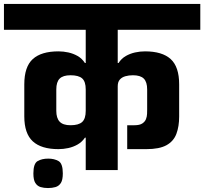

<svg xmlns="http://www.w3.org/2000/svg" viewBox="-56 -861 1034 972"><path d="M378 0V-164H374Q359 -142 337 -129.5Q315 -117 290 -111.5Q265 -106 240 -106Q153 -106 110 -145.5Q67 -185 67 -272V-434Q67 -523 110 -562Q153 -601 240 -601Q265 -601 290 -595.5Q315 -590 337 -577.5Q359 -565 374 -542H378V-710H-36V-841H958V-710H540V-542H544Q559 -565 581 -577.5Q603 -590 628 -595.5Q653 -601 678 -601Q765 -601 808 -562Q851 -523 851 -434V-271Q851 -221 837 -183.5Q823 -146 787 -126Q751 -106 685 -106H588V-227H625Q651 -227 664.5 -236Q678 -245 683 -258Q688 -271 688.5 -284.5Q689 -298 689 -307V-408Q689 -446 672 -463Q655 -480 617 -480Q596 -480 578.5 -475Q561 -470 550.5 -458Q540 -446 540 -424V0ZM187 91Q166 91 149.5 86Q133 81 123 65.5Q113 50 113 17Q113 -33 134.5 -45.5Q156 -58 188 -58Q219 -58 240.5 -45.5Q262 -33 262 17Q262 50 252 65.5Q242 81 225 86Q208 91 187 91ZM301 -227Q342 -227 360 -243.5Q378 -260 378 -300V-408Q378 -448 360 -464Q342 -480 301 -480Q263 -480 246 -463Q229 -446 229 -408V-300Q229 -263 246 -245Q263 -227 301 -227Z"/></svg>

Font: Matangi Black
Style: Regular
Weight: 900
Designer: Prashant Pant
Foundry: The Graphic Ant
Version: Version 3.002